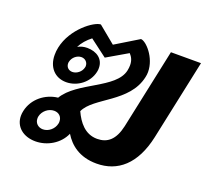

<svg xmlns="http://www.w3.org/2000/svg" viewBox="-95 -625 814 750"><g transform="rotate(20 311.5 -249.5)"><path d="M148.3 -129.2C168.3 -129.2 181.7 -115.8 181.7 -96.7C181.7 -93.3 181.7 -90.8 180.8 -87.5C175.8 -64.2 154.2 -45.8 130.8 -45.8C110.8 -45.8 96.7 -60 96.7 -78.3C96.7 -81.7 96.7 -84.2 97.5 -87.5C102.5 -110.8 125 -129.2 148.3 -129.2ZM185.8 -404.2C171.7 -404.2 158.3 -400.8 146.7 -394.2C156.7 -414.2 171.7 -430.8 190.8 -445.8L262.5 -391.7L348.3 -441.7C359.2 -430 365.8 -416.7 365.8 -397.5C365.8 -390.8 365 -383.3 363.3 -375C345.8 -293.3 194.2 -265 145 -182.5C93.3 -176.7 46.7 -140.8 35 -87.5C33.3 -80 32.5 -73.3 32.5 -66.7C32.5 -20.8 69.2 8.3 119.2 8.3C168.3 8.3 216.7 -20 236.7 -65.8C260 -27.5 300.8 8.3 373.3 8.3C460.8 8.3 526.7 -46.7 552.5 -166.7L623.3 -500H498.3L427.5 -166.7C414.2 -106.7 385 -83.3 342.5 -83.3C291.7 -83.3 262.5 -122.5 244.2 -162.5C274.2 -230 414.2 -260.8 438.3 -375C440 -382.5 440.8 -389.2 440.8 -396.7C440.8 -456.7 391.7 -508.3 370.8 -508.3L275 -450L204.2 -508.3C176.7 -508.3 95.8 -450 78.3 -366.7C75.8 -355.8 75 -345 75 -335C75 -284.2 105.8 -250 153.3 -250C199.2 -250 243.3 -282.5 253.3 -329.2C255 -335 255 -340.8 255 -345.8C255 -382.5 225.8 -404.2 185.8 -404.2ZM176.7 -362.5C192.5 -362.5 204.2 -350.8 204.2 -335.8C204.2 -334.2 204.2 -331.7 203.3 -329.2C199.2 -310.8 180.8 -295.8 162.5 -295.8C146.7 -295.8 135.8 -306.7 135.8 -321.7C135.8 -324.2 135.8 -326.7 136.7 -329.2C140.8 -347.5 158.3 -362.5 176.7 -362.5Z"/></g></svg>

Font: BoonHome
Style: Bold Oblique
Weight: 700
Italic angle: -12°
Designer: Sungsit Sawaiwan
Foundry: Sungsit Sawaiwan
Version: Version 0.2